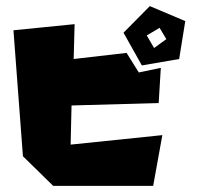

<svg xmlns="http://www.w3.org/2000/svg" viewBox="-20 -633 651 628"><path d="M484 -476 460 -517 502 -542 524 -505ZM384 -526 444 -419 566 -440 586 -564 470 -613ZM499 -296 214 -288 211 -160 511 -191 481 -25H154L55 -122L24 -534L224 -554L221 -440L394 -460L434 -396L506 -411Z"/></svg>

Font: Super Mario
Style: Regular
Weight: 400
Version: Version 1.0